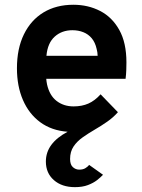

<svg xmlns="http://www.w3.org/2000/svg" viewBox="-20 -543 597 807"><path d="M295 243.6Q240.2 243.6 206.5 214.1Q172.8 184.5 172.8 136Q172.8 97 195.9 65.8Q218.9 34.7 264.2 10.8Q197 5.8 149.4 -29.1Q101.8 -64.1 76.5 -122.5Q51.2 -180.8 51.2 -256Q51.2 -338.7 80.5 -398.6Q109.7 -458.5 162.9 -490.8Q216.2 -523 288.4 -523Q350.4 -523 400.9 -496.9Q451.5 -470.9 481.4 -417.1Q511.4 -363.4 511.4 -280.6Q511.4 -267.4 510.8 -248.8Q510.2 -230.1 507.8 -211.8H174.4Q174.8 -206.1 175.6 -200.6Q176.3 -195 177.8 -188Q188.1 -141.8 217.8 -118.8Q247.6 -95.8 289.2 -95.8Q324.4 -95.8 351.4 -107.7Q378.5 -119.6 402.8 -146.6L475.6 -71.4Q455.8 -49 430.4 -31.4Q405 -13.7 378.6 1.6Q351.5 17.4 327.8 34.1Q304 50.8 289.3 72.5Q274.6 94.3 274.6 125.2Q274.6 149.2 286.4 159.6Q298.2 170 312.8 170Q328.7 170 338.6 164Q348.6 158 354.8 150.2L413 191.6Q403.3 202 387.8 214.2Q372.2 226.3 349.4 234.9Q326.6 243.6 295 243.6ZM175.2 -308.6H390.4Q390.1 -316.1 389.2 -323Q388.3 -329.9 386.2 -337.4Q380.1 -364.6 365.7 -382Q351.3 -399.3 330.4 -407.6Q309.5 -416 284.2 -416Q240.1 -416 210.1 -389.2Q180.1 -362.4 175.2 -308.6Z"/></svg>

Font: Overpass
Style: Regular
Weight: 400
Designer: Delve Withrington, Dave Bailey, Thomas Jockin
Foundry: Delve Fonts LLC
Version: Version 4.000